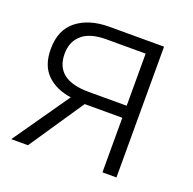

<svg xmlns="http://www.w3.org/2000/svg" viewBox="-100 -633 736 734"><g transform="rotate(20 267.5 -266.0)"><path d="M87 0H19L178 -228Q116 -237 79.5 -273Q43 -309 43 -376Q43 -454 93 -493Q143 -532 224 -532H447V0H390V-222H237ZM99 -377Q99 -271 235 -271H390V-483H230Q164 -483 131.5 -454.5Q99 -426 99 -377Z"/></g></svg>

Font: RS Noto Sans Light
Style: Regular
Weight: 300
Designer: Monotype Design Team
Foundry: Monotype Imaging Inc.
Version: Version 3.10